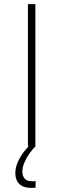

<svg xmlns="http://www.w3.org/2000/svg" viewBox="-20 -708 306 928"><path d="M115 0V-688H151V0ZM130 200Q103 200 86 190.5Q69 181 61.5 164.5Q54 148 54 128Q54 95 75 57Q96 19 129 -10L151 0Q138 12 123 33Q108 54 98 77.5Q88 101 88 122Q88 141 98.5 154.5Q109 168 135 168Q138 168 141.5 168Q145 168 152 167V199Q145 200 141 200Q137 200 130 200Z"/></svg>

Font: Saira Thin Thin
Style: Regular
Weight: 250
Version: Version 1.101